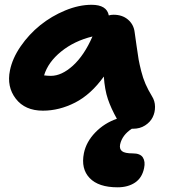

<svg xmlns="http://www.w3.org/2000/svg" viewBox="-20 -506 724 810"><path d="M161.1 -39.1Q85.4 -39.1 46.6 -89.6Q7.8 -140.1 22 -209Q32.2 -259.8 67.1 -310.5Q102.1 -361.3 149.7 -399.7Q197.3 -438 255.1 -461.9Q313 -485.8 366.2 -485.8Q430.7 -485.8 439 -440.9Q447.8 -443.8 459 -443.8Q496.1 -443.8 520 -423.3Q543.9 -402.8 547.9 -371.1Q550.8 -351.1 556.2 -312.3Q561.5 -273.4 564.9 -254.4Q568.4 -235.4 575.7 -206.1Q583 -176.8 594 -151.6Q605 -126.5 621.1 -100.1Q633.8 -80.1 634 -55.9Q634.3 -31.7 624 -11.2Q613.8 9.3 592 23.2Q570.3 37.1 542 37.1H536.1Q495.6 63.5 486.8 103Q482.9 122.1 494.6 131.6Q506.3 141.1 540 141.1Q571.8 141.1 582.8 158.4Q593.8 175.8 587.9 203.1Q579.6 244.1 549.8 264.2Q520 284.2 476.1 284.2Q395.5 284.2 358.2 245.1Q320.8 206.1 334 140.1Q343.8 92.3 382.1 52.7Q420.4 13.2 473.1 -4.9Q448.7 -48.3 435.3 -87.6Q421.9 -127 418 -183.1Q363.8 -107.4 296.9 -73.2Q230 -39.1 161.1 -39.1ZM194.8 -186Q240.2 -186 287.8 -229.2Q335.4 -272.5 370.1 -352.1Q293.5 -333.5 238 -288.6Q182.6 -243.7 166 -188Q181.6 -186 194.8 -186Z"/></svg>

Font: Shantell Sans Irregular
Style: Bold Italic
Weight: 700
Italic angle: -11.31°
Designer: Stephen Nixon, Anya Danilova, Shantell Martin
Foundry: Arrow Type
Version: Version 1.006;[9816181b4]